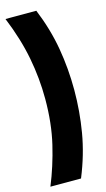

<svg xmlns="http://www.w3.org/2000/svg" viewBox="-122 -740 479 866"><g transform="rotate(-15 117.5 -306.5)"><path d="M0 -698H144Q184 -600 200.5 -504Q217 -408 217 -309Q217 -210 200.5 -112.5Q184 -15 143 85H0Q35 0 57.5 -95Q80 -190 80 -304Q80 -400 61.5 -496.5Q43 -593 0 -698Z"/></g></svg>

Font: Bricolage Grotesque 96pt Condensed Bricolage Grotesque 48pt Condensed Regular
Style: Bold
Weight: 700
Width: 3
Designer: Mathieu Triay
Foundry: Atelier Triay
Version: Version 1.001; ttfautohint (v1.8.4.7-5d5b);gftools[0.9.33.de